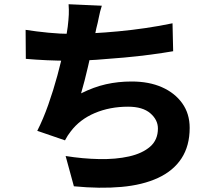

<svg xmlns="http://www.w3.org/2000/svg" viewBox="-20 -828 1040 907"><path d="M461 -801Q452 -773 447 -746.5Q442 -720 435 -694Q430 -670 424 -640.5Q418 -611 410.5 -578.5Q403 -546 395.5 -512.5Q388 -479 379.5 -447Q371 -415 363 -387Q423 -417 480.5 -430Q538 -443 602 -443Q684 -443 745 -416Q806 -389 841 -340Q876 -291 876 -224Q876 -139 837.5 -80Q799 -21 726.5 12.5Q654 46 553.5 55Q453 64 329 52L290 -91Q371 -78 449 -76.5Q527 -75 589.5 -89Q652 -103 689 -135Q726 -167 726 -221Q726 -262 690 -293Q654 -324 585 -324Q499 -324 428 -294Q357 -264 314 -207Q306 -197 300 -187.5Q294 -178 287 -165L156 -210Q184 -265 208 -333Q232 -401 251 -471Q270 -541 282.5 -601.5Q295 -662 300 -702Q304 -736 305 -759Q306 -782 304 -808ZM101 -687Q152 -679 209 -673.5Q266 -668 313 -668Q361 -668 418.5 -671Q476 -674 539.5 -680Q603 -686 668 -695.5Q733 -705 795 -718L798 -586Q752 -578 692 -570Q632 -562 565.5 -556Q499 -550 434.5 -545.5Q370 -541 314 -541Q255 -541 201 -543.5Q147 -546 102 -550Z"/></svg>

Font: Noto Sans SC Thin ExtraBold
Style: Regular
Weight: 800
Version: Version 2.004-H2;hotconv 1.0.118;makeotfexe 2.5.65603